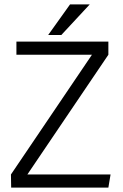

<svg xmlns="http://www.w3.org/2000/svg" viewBox="-20 -857 560 877"><path d="M400 -607H55V-667H475V-607L105 -60H485L475 0H31L30 -60ZM390 -837 260 -697H200L300 -837Z"/></svg>

Font: Epunda Sans Light
Style: Regular
Weight: 300
Designer: Simon Atzbach
Foundry: typofactur
Version: Version 2.204; ttfautohint (v1.8.4.7-5d5b)